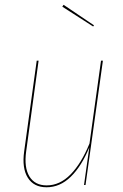

<svg xmlns="http://www.w3.org/2000/svg" viewBox="-20 -770 512 799"><path d="M244.6 -750 371.1 -664.6 367.7 -659.7 239.3 -742.2ZM173.8 9.3Q120.6 9.3 95.7 -30.5Q70.8 -70.3 80.6 -140.1L132.8 -517.6H140.6L88.9 -140.1Q79.6 -73.2 102.3 -35.9Q125 1.5 174.3 1.5Q229 1.5 273.9 -44.4Q318.8 -90.3 352.5 -172.9L400.4 -517.6H408.2L335.9 0H329.6L351.6 -156.7Q319.3 -78.1 274.4 -34.4Q229.5 9.3 173.8 9.3Z"/></svg>

Font: Fira Sans Compressed Eight
Style: Italic
Weight: 100
Width: 3
Italic angle: -8°
Designer: Carrois Corporate & Edenspiekermann AG
Foundry: Carrois Corporate GbR & Edenspiekermann AG
Version: Version 4.203;PS 004.203;hotconv 1.0.88;makeotf.lib2.5.64775